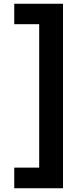

<svg xmlns="http://www.w3.org/2000/svg" viewBox="-20 -831 427 1024"><path d="M316 173H56V63H189V-702H56V-811H316Z"/></svg>

Font: DM Sans 12pt
Style: Bold
Weight: 700
Version: Version 4.004;gftools[0.9.30]